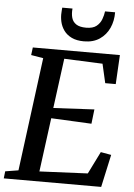

<svg xmlns="http://www.w3.org/2000/svg" viewBox="-65 -1026 750 1073"><g transform="rotate(5 310.0 -489.5)"><path d="M-2.5 0 2 -40 75.5 -52 158.5 -688.5 90 -700 95.5 -743H584L575 -579.5H516L491.5 -686.5L276 -695.5L239 -416L468.5 -428L459 -347L232.5 -358L192.5 -56L463 -68.5L525 -193.5L584 -183L544 0ZM377 -802Q335.5 -802 307.8 -815.5Q280 -829 264 -851.2Q248 -873.5 242 -900Q236 -926.5 238 -952Q238.5 -959.5 238.8 -966Q239 -972.5 240 -979H297.5Q294.5 -950 300.8 -927.5Q307 -905 326.5 -892Q346 -879 382.5 -879Q420.5 -879 440.5 -895.2Q460.5 -911.5 469 -934.8Q477.5 -958 480 -979H536.5Q537 -930.5 518.8 -890.5Q500.5 -850.5 464.8 -826.2Q429 -802 377 -802Z"/></g></svg>

Font: Merriweather 28pt Medium
Style: Italic
Weight: 500
Italic angle: -7.8°
Version: Version 2.101